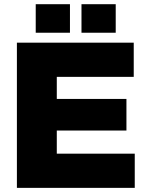

<svg xmlns="http://www.w3.org/2000/svg" viewBox="-20 -906 708 926"><path d="M373 -748Q414.1 -748 538.1 -748Q538.1 -782.2 538.1 -885.7Q497.1 -885.7 373 -885.7Q373 -851.6 373 -748ZM152.3 -748Q193.4 -748 317.4 -748Q317.4 -782.2 317.4 -885.7Q275.4 -885.7 152.3 -885.7Q152.3 -851.6 152.3 -748ZM61.5 0Q204.1 0 629.9 0Q629.9 -41 629.9 -165Q536.1 -165 253.9 -165Q253.9 -192.4 253.9 -276.4Q337.9 -276.4 589.8 -276.4Q589.8 -314.5 589.8 -428.7Q505.9 -428.7 253.9 -428.7Q253.9 -455.1 253.9 -535.2Q346.7 -535.2 625 -535.2Q625 -576.2 625 -700.2Q484.4 -700.2 61.5 -700.2Q61.5 -656.2 61.5 -525.4Q61.5 -393.6 61.5 0Z"/></svg>

Font: Big-Shock
Style: Black
Weight: 400